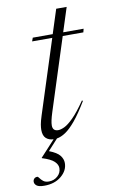

<svg xmlns="http://www.w3.org/2000/svg" viewBox="-138 -685 573 967"><g transform="rotate(-10 149.0 -201.0)"><path d="M111.5 -125Q104 -101.5 100.8 -86Q97.5 -70.5 97.5 -60Q97.5 -31 126 -31Q139 -31 158 -40Q177 -49 204.2 -76Q231.5 -103 269 -157.5L273.5 -154.5Q237.5 -94.5 209 -60.2Q180.5 -26 157 -10.2Q133.5 5.5 112 9L61 65Q101 80.5 115.2 98.8Q129.5 117 129.5 137.5Q129.5 176 95.5 204.2Q61.5 232.5 9 232.5Q-19.5 232.5 -30.5 224Q-41.5 215.5 -41.5 204Q-41.5 194.5 -35.5 188.2Q-29.5 182 -19.5 182Q-15.5 182 -10 190.2Q-4.5 198.5 6 207Q16.5 215.5 35 215.5Q60.5 215.5 79.2 199Q98 182.5 98 158Q98 140 81.2 123.8Q64.5 107.5 19.5 93.5V91.5L94.5 10Q71 9.5 56.2 -4Q41.5 -17.5 41.5 -47Q41.5 -58.5 44.2 -74.8Q47 -91 55.5 -117.5L176.5 -494H73.5L80 -512H182L221.5 -635H275L235.5 -512H340L335.5 -494H230Z"/></g></svg>

Font: Newsreader 72pt Light
Style: Italic
Weight: 300
Italic angle: -17°
Designer: Hugues Gentile
Foundry: Production Type
Version: Version 1.003; ttfautohint (v1.8.3)